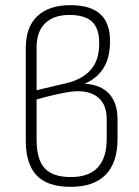

<svg xmlns="http://www.w3.org/2000/svg" viewBox="-20 -714 541 745"><path d="M254 11Q165 11 122.5 -33Q80 -77 80 -169V-527Q80 -610 125.5 -652Q171 -694 253 -694Q331 -694 369 -659.5Q407 -625 407 -554Q407 -491 382 -450.5Q357 -410 310 -390V-389Q372 -385 404 -349.5Q436 -314 436 -251V-174Q436 -83 390 -36Q344 11 254 11ZM255 -27Q325 -27 359.5 -64.5Q394 -102 394 -174V-252Q394 -305 364.5 -332.5Q335 -360 282 -360Q261 -360 234.5 -355Q208 -350 178.5 -343Q149 -336 122 -328V-172Q122 -95 153.5 -61Q185 -27 255 -27ZM122 -364 237 -391Q299 -406 332 -443Q365 -480 365 -546Q365 -604 337 -630Q309 -656 249 -656Q189 -656 155.5 -624Q122 -592 122 -530Z"/></svg>

Font: Sofia Sans Semi Condensed ExtraLight
Style: Regular
Weight: 250
Version: Version 4.100